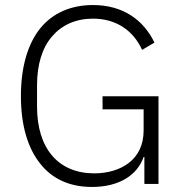

<svg xmlns="http://www.w3.org/2000/svg" viewBox="-20 -730 724 762"><path d="M553 -107H550C525 -35 453 12 345 12C258 12 188 -19 140 -80C91 -141 63 -230 63 -349C63 -466 91 -557 140 -618C189 -678 261 -710 349 -710C469 -710 550 -650 593 -561L544 -532C509 -609 441 -656 349 -656C281 -656 226 -631 187 -586C148 -541 127 -475 127 -392V-307C127 -139 213 -42 354 -42C407 -42 456 -56 492 -84C528 -112 550 -155 550 -212V-296H387V-348H609V0H553Z"/></svg>

Font: Plexus Sans Light
Style: Regular
Weight: 300
Version: Version 2.001;PS 002.001;hotconv 1.0.70;makeotf.lib2.5.58329